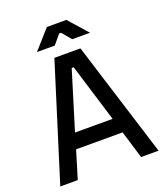

<svg xmlns="http://www.w3.org/2000/svg" viewBox="-157 -987 946 1094"><g transform="rotate(-20 316.0 -440.0)"><path d="M369 -765H477L375 -880H257L155 -765H263L310 -821H322ZM237 -700 18 0H124L175 -168H457L508 0H614L395 -700ZM202 -260 310 -612H322L430 -260Z"/></g></svg>

Font: Space Text Medium
Style: Regular
Weight: 500
Designer: Florian Karsten (Space Text), Colophon Foundry (Space Mono)
Foundry: Florian Karsten
Version: Version 1.003;PS 001.003;hotconv 1.0.88;makeotf.lib2.5.64775